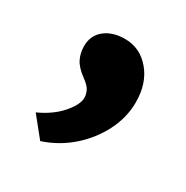

<svg xmlns="http://www.w3.org/2000/svg" viewBox="-91 -207 468 484"><g transform="rotate(30 143.5 35.0)"><path d="M85 200 39 143Q79 125 103 97.5Q127 70 127 50Q127 41 122.5 30.5Q118 20 100 7Q77 -10 69 -26.5Q61 -43 61 -63Q61 -94 83.5 -112Q106 -130 142 -130Q186 -130 215.5 -95Q245 -60 245 -5Q245 39 224 80.5Q203 122 167 153.5Q131 185 85 200Z"/></g></svg>

Font: Lexend Deca
Style: Bold
Weight: 700
Designer: Bonnie Shaver-Troup, Thomas Jockin
Foundry: Lexend
Version: Version 1.008; ttfautohint (v1.8.4.7-5d5b)